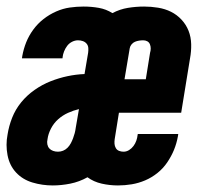

<svg xmlns="http://www.w3.org/2000/svg" viewBox="-22 -558 642 586"><path d="M139 8Q107 8 77 -1Q47 -10 27 -31.5Q7 -53 1 -84.5Q-5 -116 1 -147Q5 -173 15 -198.5Q25 -224 42.5 -245.5Q60 -267 83.5 -283.5Q107 -300 132.5 -310Q158 -320 184 -325.5Q210 -331 236 -332L247 -397Q248 -404 247.5 -411.5Q247 -419 242.5 -424.5Q238 -430 231 -432.5Q224 -435 216 -435Q207 -435 198 -430.5Q189 -426 183 -418Q177 -410 173.5 -401Q170 -392 169 -383Q169 -382 169 -381Q169 -380 168 -380H45Q45 -382 45.5 -383.5Q46 -385 46 -387Q50 -409 58 -429Q66 -449 79.5 -467.5Q93 -486 111 -500Q129 -514 149.5 -523Q170 -532 191 -535Q212 -538 233 -538Q257 -538 279.5 -534Q302 -530 321 -518Q344 -530 368.5 -534Q393 -538 418 -538Q439 -538 460.5 -534.5Q482 -531 500 -522Q518 -513 532 -498Q546 -483 553.5 -464Q561 -445 561.5 -423Q562 -401 558 -380L531 -214H341L328 -133Q327 -126 327.5 -119Q328 -112 331.5 -106Q335 -100 341.5 -97.5Q348 -95 355 -95Q364 -95 372 -100Q380 -105 385.5 -112.5Q391 -120 394 -128.5Q397 -137 398 -146Q398 -147 398 -147.5Q398 -148 399 -149H522Q522 -147 521.5 -145Q521 -143 521 -142Q517 -120 509 -100.5Q501 -81 488.5 -62.5Q476 -44 458.5 -30Q441 -16 421 -7.5Q401 1 380 4.5Q359 8 338 8Q313 8 288.5 2.5Q264 -3 245 -17Q220 -3 192.5 2.5Q165 8 139 8ZM423 -316 436 -397Q438 -403 438 -410Q438 -417 435.5 -423Q433 -429 427.5 -432Q422 -435 415 -435Q409 -435 402.5 -434Q396 -433 390 -430.5Q384 -428 379.5 -422.5Q375 -417 374 -411L358 -316ZM155 -95Q163 -95 170.5 -98Q178 -101 184 -107Q190 -113 194 -120.5Q198 -128 201 -136Q204 -144 206 -151.5Q208 -159 209 -167L219 -225Q202 -221 185.5 -213.5Q169 -206 155.5 -194Q142 -182 133.5 -165.5Q125 -149 123 -133Q121 -125 122.5 -117.5Q124 -110 128.5 -105Q133 -100 140 -97.5Q147 -95 155 -95Z"/></svg>

Font: Iosevka Curly Slab XBdExObl
Style: Regular
Weight: 800
Width: 7
Italic angle: -9°
Monospace: yes
Designer: Belleve Invis
Foundry: Belleve Invis
Version: Version 11.1.0; ttfautohint (v1.8.3)